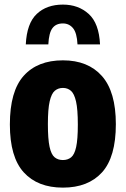

<svg xmlns="http://www.w3.org/2000/svg" viewBox="-20 -826 560 856"><path d="M260.5 10.5Q148 10.5 86 -57.5Q24 -125.5 24 -271Q24 -419.5 85.8 -488.2Q147.5 -557 260.5 -557Q372.5 -557 434.5 -487Q496.5 -417 496.5 -272.5Q496.5 -125.5 434.8 -57.5Q373 10.5 260.5 10.5ZM260.5 -112.5Q282 -112.5 297 -124.5Q312 -136.5 319.5 -170.5Q327 -204.5 327 -270.5Q327 -338.5 319 -373.5Q311 -408.5 296.2 -421.2Q281.5 -434 260.5 -434Q239.5 -434 224.5 -421.5Q209.5 -409 201.5 -374.2Q193.5 -339.5 193.5 -273Q193.5 -206 201 -171.5Q208.5 -137 223.5 -124.8Q238.5 -112.5 260.5 -112.5ZM95 -628Q99.5 -722 143.8 -763.8Q188 -805.5 260.5 -805.5Q329.5 -805.5 375.5 -763.8Q421.5 -722 426 -628H325.5Q323 -679.5 305.5 -700.5Q288 -721.5 260.5 -721.5Q229.5 -721.5 213.8 -700.5Q198 -679.5 195.5 -628Z"/></svg>

Font: Encode Sans Condensed ExtraBold
Style: Regular
Weight: 800
Width: 3
Designer: Multiple Designers
Foundry: Impallari Type
Version: Version 3.000; ttfautohint (v1.8.3) -l 8 -r 50 -G 200 -x 14 